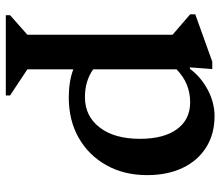

<svg xmlns="http://www.w3.org/2000/svg" viewBox="-70 -472 776 677"><g transform="rotate(90 318.5 -133.0)"><path d="M33 235V220L102 159V-353L30 -415V-433L197 -493H223L217 -414H222Q252 -454 297 -477.5Q342 -501 389 -501Q452 -501 499 -471.5Q546 -442 571.5 -388.5Q597 -335 597 -263Q597 -182 562 -119.5Q527 -57 465.5 -22Q404 13 323 13Q266 13 224 -3V159L316 220V235ZM340 -415Q273 -415 224 -367V-73Q265 -44 322 -44Q389 -44 429 -96Q469 -148 469 -238Q469 -322 435 -368.5Q401 -415 340 -415Z"/></g></svg>

Font: Platypi Medium
Style: Regular
Weight: 500
Designer: David Sargent
Foundry: Bolt Cutter Type
Version: Version 1.200; ttfautohint (v1.8.4.7-5d5b)